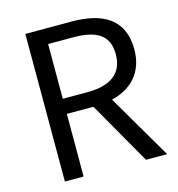

<svg xmlns="http://www.w3.org/2000/svg" viewBox="-109 -827 852 921"><g transform="rotate(-15 317.5 -366.5)"><path d="M193 -658H316C431 -658 494 -624 494 -527C494 -432 431 -386 316 -386H193ZM608 0 420 -321C520 -345 586 -413 586 -527C586 -680 479 -733 330 -733H100V0H193V-311H325L503 0Z"/></g></svg>

Font: Noto Sans Japanese Regular
Style: Regular
Weight: 400
Designer: Ryoko NISHIZUKA (kana & ideographs); Paul D. Hunt (Latin, Greek & Cyrillic); Wenlong ZHANG (bopomofo); Sandoll Communica
Foundry: Adobe Systems Incorporated
Version: Version 1.000;PS 1;hotconv 1.0.78;makeotf.lib2.5.61930